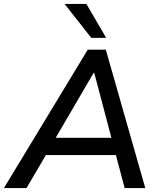

<svg xmlns="http://www.w3.org/2000/svg" viewBox="-42 -958 816 978"><path d="M-22 0 405 -705H497L698 0H593L541 -196L580 -168H158L207 -194L93 0ZM435 -587 230 -236 208 -256H558L531 -235L438 -587ZM423 -765 287 -938H398L499 -765Z"/></svg>

Font: Nunito Sans 10pt SemiBold
Style: Italic
Weight: 600
Italic angle: -9°
Designer: Vernon Adams
Foundry: Vernon Adams
Version: Version 3.101;gftools[0.9.27]